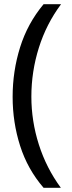

<svg xmlns="http://www.w3.org/2000/svg" viewBox="-20 -734 340 912"><path d="M40 -274Q40 -396 75.5 -509.5Q111 -623 187 -714H270Q200 -620 164.5 -507Q129 -394 129 -275Q129 -159 164.5 -47.5Q200 64 269 158H187Q111 70 75.5 -41.5Q40 -153 40 -274Z"/></svg>

Font: Noto Sans Phoenician
Style: Regular
Weight: 400
Designer: Monotype Design Team
Foundry: Monotype Imaging Inc.
Version: Version 2.001; ttfautohint (v1.8.4.7-5d5b)